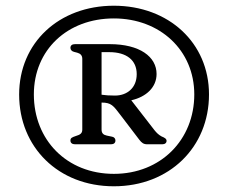

<svg xmlns="http://www.w3.org/2000/svg" viewBox="-20 -780 798 672"><path d="M378.5 -760C186 -760 47 -630 47 -449C47 -265 184 -128 378.5 -128C573 -128 711.5 -265 711.5 -449.5C711.5 -630 570.5 -760 378.5 -760ZM378.5 -171.5C213.5 -171.5 98.5 -290.5 98.5 -449.5C98.5 -605.5 216 -715.5 378.5 -715.5C540 -715.5 660 -604 660 -449.5C660 -290.5 542.5 -171.5 378.5 -171.5ZM545.5 -302.5C535.5 -308 528.5 -314.5 520.5 -324.5L439.5 -429C492.5 -441 528 -475 528 -521C528 -581.5 469 -625.5 364 -625.5H242.5C232.5 -625.5 226.5 -621 226.5 -612.5C226.5 -606 231 -600.5 239 -598.5L250.5 -595.5C261 -592.5 268 -586.5 268 -574V-326.5C268 -313.5 261 -308.5 245.5 -304C232.5 -299.5 226.5 -297.5 226.5 -288C226.5 -280 232.5 -275 242.5 -275H368.5C378.5 -275 384 -280 384 -288C384 -295 380 -300 372.5 -301.5L353.5 -305.5C342 -308 335.5 -313.5 335.5 -326.5V-421C369.5 -421 376.5 -410.5 402 -377L467.5 -291C476 -280 482.5 -275 495.5 -275H548C557.5 -275 563 -280 563 -287C563 -294.5 555.5 -298.5 545.5 -302.5ZM382.5 -445.5C362 -445.5 348.5 -446.5 335.5 -448.5V-597.5H362.5C423 -597.5 458.5 -569.5 458.5 -520.5C458.5 -472 424.5 -445.5 382.5 -445.5Z"/></svg>

Font: dr Title
Style: Regular
Weight: 400
Version: Version 1.000;hotconv 1.0.109;makeotfexe 2.5.65596